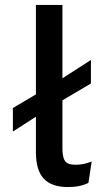

<svg xmlns="http://www.w3.org/2000/svg" viewBox="-20 -745 419 775"><path d="M350 -93 337 -7Q305 10 254 10Q188 10 156.5 -24Q125 -58 125 -131V-274L32 -214V-309L125 -364V-725H232V-429L347 -503V-408L232 -340V-146Q232 -109 243 -94.5Q254 -80 283 -80Q302 -80 316.5 -83Q331 -86 350 -93Z"/></svg>

Font: Work Sans Medium
Style: Regular
Weight: 500
Designer: Wei Huang
Foundry: Wei Huang
Version: Version 1.500